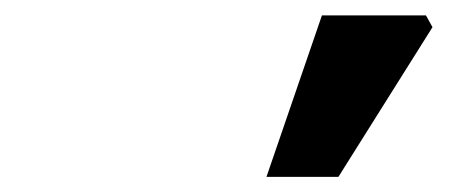

<svg xmlns="http://www.w3.org/2000/svg" viewBox="-20 -803 595 253"><path d="M331.1 -569.9 404.2 -782.7H541.3L549.9 -767.2L425.9 -569.9Z"/></svg>

Font: Source Sans 3 VF
Style: Italic
Weight: 200
Italic angle: -11°
Designer: Paul D. Hunt
Foundry: Adobe Systems Incorporated
Version: Version 3.042;hotconv 1.0.118;makeotfexe 2.5.65603